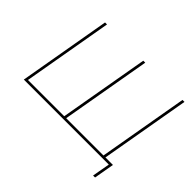

<svg xmlns="http://www.w3.org/2000/svg" viewBox="-173 -969 1374 1374"><g transform="rotate(45 514.0 -282.5)"><path d="M575 -700H595L475 -14H455ZM972 -700H992L873 -19H949L922 135H902L926 0H66L188 -700H208L89 -19H853Z"/></g></svg>

Font: Fixel Italic Variable 20240409 Display Thin
Style: Italic
Weight: 100
Italic angle: -10°
Designer: AlfaBravo + MacPaw
Foundry: Kyrylo Tkachov, Marchela Mozhyna, Serhii Makarenko, Maria Weinstein, Zakhar Kryvoshyya
Version: Version 1.211;Glyphs 3.2 (3225)